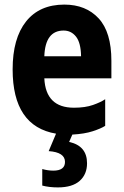

<svg xmlns="http://www.w3.org/2000/svg" viewBox="-20 -576 540 836"><path d="M257 -443Q290 -443 311 -416.5Q332 -390 333 -331H173Q177 -443 257 -443ZM232 240Q295 240 327 211.5Q359 183 359 135Q359 59 281 42L295 10Q348 7 383.5 -4.5Q419 -16 438 -28V-144Q419 -131 385 -119Q351 -107 302 -107Q179 -107 173 -235H465V-311Q465 -436 409.5 -496Q354 -556 260 -556Q152 -556 93.5 -482.5Q35 -409 35 -274Q35 -26 224 6L192 82Q263 87 263 129Q263 167 212 167Q189 167 164 160V232Q194 240 232 240Z"/></svg>

Font: Noto Sans Mono UI Condensed
Style: Bold
Weight: 700
Width: 3
Designer: Monotype Design team
Foundry: Monotype Imaging Inc.
Version: 1.000